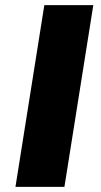

<svg xmlns="http://www.w3.org/2000/svg" viewBox="-20 -725 390 745"><path d="M40 0 152 -705H342L230 0Z"/></svg>

Font: Nunito Sans 8pt Black
Style: Italic
Weight: 900
Italic angle: -9°
Version: Version 3.101;gftools[0.9.27]